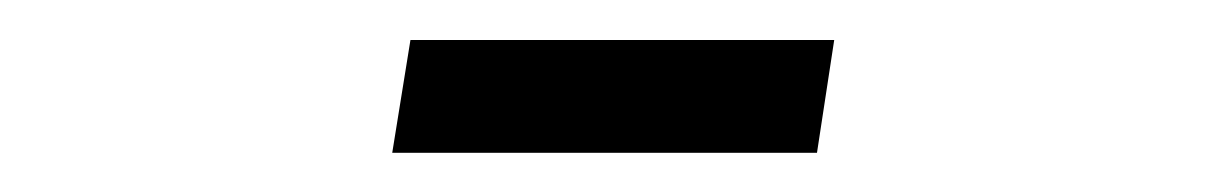

<svg xmlns="http://www.w3.org/2000/svg" viewBox="-20 -78 626 98"><path d="M180.2 0 189.5 -57.6H405.8L397 0Z"/></svg>

Font: CaskaydiaMono NF Light
Style: Regular
Weight: 300
Designer: Aaron Bell
Foundry: Saja Typeworks
Version: Version 2111.001; ttfautohint (v1.8.4);Nerd Fonts 3.1.1